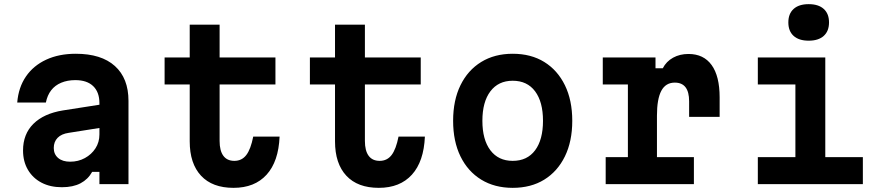

<svg xmlns="http://www.w3.org/2000/svg" viewBox="-20 -887 4240 925"><path d="M469 -384V-272L311 -247Q276 -242 257.5 -223Q239 -204 239 -174Q239 -144 260 -126Q281 -108 318 -108Q357 -108 389 -125.5Q421 -143 440 -172.5Q459 -202 459 -239V-390Q459 -443 429 -472Q399 -501 343 -501Q305 -501 275 -488.5Q245 -476 226.5 -452Q208 -428 201 -393H63Q69 -466 105 -518.5Q141 -571 202.5 -599.5Q264 -628 345 -628Q468 -628 533.5 -569Q599 -510 599 -401V0H459V-59H424Q404 -23 368 -4Q332 15 278 15Q222 15 180 -7Q138 -29 114.5 -69Q91 -109 91 -162Q91 -241 141 -290.5Q191 -340 283 -355Z M1038 -768V-610H1307V-480H1038V-208Q1038 -161 1056 -136.5Q1074 -112 1109 -112Q1145 -112 1166.5 -140Q1188 -168 1200 -229H1327Q1322 -109 1264.5 -45.5Q1207 18 1105 18Q1003 18 948.5 -40.5Q894 -99 894 -206V-480H773V-610H894V-768Z M1738 -768V-610H2007V-480H1738V-208Q1738 -161 1756 -136.5Q1774 -112 1809 -112Q1845 -112 1866.5 -140Q1888 -168 1900 -229H2027Q2022 -109 1964.5 -45.5Q1907 18 1805 18Q1703 18 1648.5 -40.5Q1594 -99 1594 -206V-480H1473V-610H1594V-768Z M2450 18Q2363 18 2298.5 -21.5Q2234 -61 2198.5 -133.5Q2163 -206 2163 -305Q2163 -404 2198.5 -476.5Q2234 -549 2298.5 -588.5Q2363 -628 2450 -628Q2538 -628 2602 -588.5Q2666 -549 2701.5 -476.5Q2737 -404 2737 -305Q2737 -206 2701.5 -133.5Q2666 -61 2602 -21.5Q2538 18 2450 18ZM2450 -112Q2520 -112 2558 -163Q2596 -214 2596 -305Q2596 -396 2558 -447Q2520 -498 2450 -498Q2381 -498 2342.5 -447Q2304 -396 2304 -305Q2304 -214 2342.5 -163Q2381 -112 2450 -112Z M2884 -610H3138V-558H3173Q3190 -591 3222.5 -609Q3255 -627 3297 -627Q3370 -627 3408.5 -573.5Q3447 -520 3447 -418V-324H3300V-399Q3300 -489 3231 -489Q3187 -489 3166 -449.5Q3145 -410 3145 -330V-130H3323V0H2898V-130H3005V-480H2884Z M3631 -610H3956V-130H4137V0H3631V-130H3812V-480H3631ZM3876 -691Q3829 -691 3803.5 -714Q3778 -737 3778 -779Q3778 -821 3803.5 -844Q3829 -867 3876 -867Q3923 -867 3948.5 -844Q3974 -821 3974 -779Q3974 -737 3948.5 -714Q3923 -691 3876 -691Z"/></svg>

Font: Martian Mono SemiExpanded SemiBold
Style: Regular
Weight: 600
Monospace: yes
Version: Version 0.930